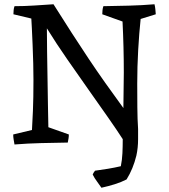

<svg xmlns="http://www.w3.org/2000/svg" viewBox="-20 -669 793 901"><path d="M456 212Q444 194 434 181Q424 168 415 150Q418 142 426 132Q456 128 486.5 123Q517 118 547 111Q553 82 554.5 50Q556 18 556 -16Q529 -58 487 -118Q445 -178 395.5 -248Q346 -318 295 -391.5Q244 -465 200 -536Q200 -487 201 -425Q202 -363 203 -301Q204 -236 205 -175.5Q206 -115 207 -72L303 -38Q303 -28 301.5 -19Q300 -10 298 0Q236 1 173 2.5Q110 4 48 9Q46 -3 44 -14.5Q42 -26 42 -38L130 -59Q132 -91 134.5 -149Q137 -207 137 -295Q137 -327 136 -370.5Q135 -414 133 -458.5Q131 -503 129.5 -536.5Q128 -570 127 -582L43 -602Q43 -612 44 -621.5Q45 -631 48 -640Q94 -640 139.5 -643Q185 -646 231 -649Q277 -576 317 -514Q357 -452 395 -395Q433 -338 473 -281.5Q513 -225 559 -162Q559 -203 560 -246Q561 -289 561 -329Q561 -448 555 -568L460 -602Q460 -612 461 -621Q462 -630 465 -640Q525 -641 585 -642.5Q645 -644 705 -649Q708 -637 709 -625.5Q710 -614 711 -602L640 -580Q633 -514 628.5 -435Q624 -356 624 -277Q624 -225 624.5 -166Q625 -107 628 -64V-16Q628 4 626 23.5Q624 43 620 61Q605 123 574 173Q549 186 518.5 195.5Q488 205 456 212Z"/></svg>

Font: Labrada
Style: Regular
Weight: 400
Designer: Mercedes Jáuregui
Foundry: Omnibus-Type Team
Version: Version 1.000; ttfautohint (v1.8.4.7-5d5b)